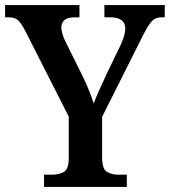

<svg xmlns="http://www.w3.org/2000/svg" viewBox="-22 -734 667 754"><path d="M151 0V-48H182Q210 -48 229 -59Q248 -70 248 -113V-276L77 -613Q62 -642 49.5 -654Q37 -666 11 -666H-2V-714H290V-666H270Q243 -666 231 -655Q219 -644 219 -627Q219 -615 223.5 -600Q228 -585 234 -573L303 -434Q318 -403 328 -377.5Q338 -352 346 -328Q355 -352 368.5 -381.5Q382 -411 397 -444L453 -560Q462 -580 466 -595.5Q470 -611 470 -621Q470 -666 410 -666H388V-714H625V-666H611Q588 -666 573.5 -650Q559 -634 536 -588L379 -275V-116Q379 -71 397.5 -59.5Q416 -48 442 -48H476V0Z"/></svg>

Font: Noto Serif Bengali SemiCondensed SemiBold
Style: Regular
Weight: 600
Width: 4
Designer: Juan Bruce, Universal Thirst, Indian Type Foundry and the Monotype Design Team.
Foundry: Monotype Imaging Inc.
Version: Version 2.003; ttfautohint (v1.8.4.7-5d5b)